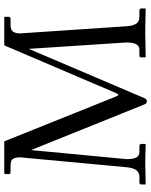

<svg xmlns="http://www.w3.org/2000/svg" viewBox="73 -759 693 879"><g transform="rotate(-90 419.5 -319.5)"><path d="M664.6 -86.9 635.3 -534.2 409.7 -4.9Q405.3 6.3 395.5 6.3Q385.3 6.3 380.9 -4.9L171.9 -523.9L130.4 -85.9Q130.4 -59.1 137.2 -43.5Q144 -27.8 164.1 -27.8H190.4Q193.8 -27.8 197 -25.6Q200.2 -23.4 200.2 -19.5V-2L198.2 1Q145.5 -1 106.4 -1L16.1 1L14.6 -1V-19.5Q14.6 -27.8 24.4 -27.8H50.8Q87.9 -27.8 93.3 -85.9L138.7 -573.7Q138.7 -597.2 131.1 -607.4Q123.5 -617.7 101.1 -617.7H71.8Q62 -618.2 62 -624.5V-643.1L64.9 -646.5H211.9L416.5 -136.7Q421.9 -124 424.8 -124Q428.2 -124 434.1 -137.7L651.4 -646.5H779.8L782.2 -643.1V-625.5Q781.7 -617.7 771.5 -617.7H744.1Q722.7 -617.7 714.4 -606.4Q706.1 -595.2 706.1 -573.7L738.8 -86.9Q740.7 -58.6 750 -43.2Q759.3 -27.8 782.2 -27.8H808.6Q820.3 -27.8 820.3 -19.5V-1L817.9 1Q745.1 -1 706.1 -1L598.6 1L596.2 -1V-19.5Q596.2 -27.8 605.5 -27.8H631.8Q664.6 -27.8 664.6 -86.9Z"/></g></svg>

Font: Libertinage
Style: b
Weight: 400
Designer: OSP
Foundry: OSP
Version: Version 1.0; 2008; OFL relea